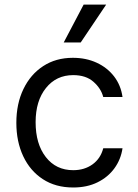

<svg xmlns="http://www.w3.org/2000/svg" viewBox="-20 -804 598 835"><path d="M298.3 11.4Q221.6 11.4 166.2 -24.9Q110.8 -61.1 81 -124.6Q51.1 -188.2 51.1 -269.9Q51.1 -353 81.9 -416.7Q112.6 -480.5 167.8 -516.5Q223 -552.6 296.9 -552.6Q354.4 -552.6 400.6 -531.2Q446.7 -509.9 476.2 -471.6Q505.7 -433.2 512.8 -382.1H429Q419.4 -419.4 386.5 -448.3Q353.7 -477.3 298.3 -477.3Q224.8 -477.3 179.9 -421.3Q134.9 -365.4 134.9 -272.7Q134.9 -177.9 179.3 -120.9Q223.7 -63.9 298.3 -63.9Q347.3 -63.9 382.3 -89.1Q417.3 -114.3 429 -159.1H512.8Q505.7 -110.8 477.8 -72.3Q449.9 -33.7 404.3 -11.2Q358.7 11.4 298.3 11.4ZM257.1 -619.3 343.8 -784.1H441.8L331 -619.3Z"/></svg>

Font: Inter Alia
Style: Regular
Weight: 400
Designer: Rasmus Andersson (Latin, Greek, Cyrillic etc.) and Evan from Shavian.info (Shavian, old style figures)
Foundry: Shavian.info
Version: Version 0.001;git-37ab20767